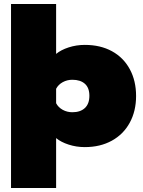

<svg xmlns="http://www.w3.org/2000/svg" viewBox="-20 -719 714 958"><path d="M35 -699H260V-450Q284 -470 322.5 -482.5Q361 -495 403 -495Q481 -495 538.5 -463.5Q596 -432 627.5 -374Q659 -316 659 -240Q659 -165 627.5 -107Q596 -49 538 -17Q480 15 403 15Q361 15 322.5 2.5Q284 -10 260 -30V219H35ZM426 -241Q426 -281 403.5 -301Q381 -321 341 -321Q315 -321 293 -309Q271 -297 260 -276V-204Q271 -183 293 -171Q315 -159 341 -159Q381 -159 403.5 -180Q426 -201 426 -241Z"/></svg>

Font: Prompt Black
Style: Regular
Weight: 900
Designer: Katatrad Team
Foundry: CadsonDemak
Version: Version 1.000